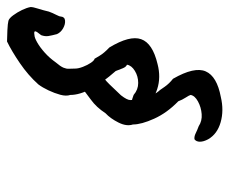

<svg xmlns="http://www.w3.org/2000/svg" viewBox="-73 -579 652 546"><g transform="rotate(-90 253.0 -306.0)"><path d="M344 -184Q306 -174 272.5 -185Q239 -196 224 -219Q217 -233 217 -243.5Q217 -254 224 -258Q232 -259 238.5 -257.5Q245 -256 256 -252Q271 -239 290 -239Q309 -239 324.5 -248.5Q340 -258 342 -271Q336 -273 332 -282.5Q328 -292 324 -303Q256 -380 256 -432Q252 -444 256.5 -460.5Q261 -477 269 -494Q277 -511 286 -523Q312 -552 346.5 -575.5Q381 -599 408 -612Q419 -612 439.5 -611Q460 -610 467 -608Q474 -606 482.5 -594.5Q491 -583 497.5 -569.5Q504 -556 506 -545Q506 -538 501.5 -524Q497 -510 493 -493Q489 -482 484 -472.5Q479 -463 479 -459Q478 -448 467.5 -447Q457 -446 445.5 -452.5Q434 -459 429 -470Q425 -485 423.5 -494.5Q422 -504 426 -515Q437 -528 437 -532Q437 -536 426 -534Q419 -534 405 -526Q391 -518 376 -504.5Q361 -491 349 -474Q337 -460 333.5 -451.5Q330 -443 330.5 -436Q331 -429 331 -418Q331 -409 336 -396Q341 -383 347.5 -373.5Q354 -364 359 -363Q359 -363 367 -349.5Q375 -336 391 -321Q426 -263 414.5 -230.5Q403 -198 344 -184ZM250 -4Q212 5 178.5 -4.5Q145 -14 130 -40Q123 -53 123 -63.5Q123 -74 130 -79Q138 -80 147 -75.5Q156 -71 167 -67Q182 -57 201.5 -58.5Q221 -60 237.5 -69Q254 -78 256 -90Q255 -94 248.5 -104Q242 -114 238 -125Q205 -157 188.5 -193.5Q172 -230 172 -254Q166 -272 177.5 -295Q189 -318 204 -332Q221 -358 242.5 -373.5Q264 -389 283 -405L320 -347Q303 -338 286 -320.5Q269 -303 255 -288Q241 -270 241.5 -261Q242 -252 242 -235Q242 -221 252.5 -202.5Q263 -184 270 -177Q270 -177 279 -164Q288 -151 302 -140Q337 -79 323 -47Q309 -15 250 -4Z"/></g></svg>

Font: Caveat SemiBold
Style: Regular
Weight: 600
Designer: Pablo Impallari
Foundry: Pablo Impallari
Version: Version 2.000